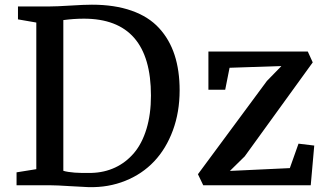

<svg xmlns="http://www.w3.org/2000/svg" viewBox="-20 -770 1365 798"><path d="M48.8 0V-53.7L130.9 -66.9V-676.3L54.7 -689.5V-743.2H186.5Q214.8 -743.2 272 -746.8Q329.1 -750.5 361.8 -750.5Q456.5 -750.5 527.1 -725.6Q597.7 -700.7 641.1 -653.3Q684.6 -606 705.6 -541.5Q726.6 -477.1 726.6 -394.5Q726.6 -304.2 698.5 -228Q670.4 -151.9 620.8 -99.4Q571.3 -46.9 501 -18.6Q430.7 9.8 348.1 7.8Q327.1 7.3 271.2 3.7Q215.3 0 188 0ZM243.2 -686.5V-60.1Q279.3 -49.3 359.9 -51.3Q413.6 -52.7 458.5 -73.7Q503.4 -94.7 536.9 -134Q570.3 -173.3 588.9 -234.4Q607.4 -295.4 607.4 -372.6Q607.4 -692.4 328.6 -692.4Q287.1 -692.4 243.2 -686.5ZM802.7 -45.9 1089.4 -433.6 1149.9 -495.6 934.1 -488.3 916 -397H846.2V-555.7H1259.3L1279.8 -510.7L997.1 -120.1L935.5 -59.6L1184.6 -71.3L1220.7 -172.9L1286.1 -165L1271.5 0H824.7Z"/></svg>

Font: HaufeMerriweather
Style: Regular
Weight: 400
Designer: Eben Sorkin ( eben@eyebytes.com )
Foundry: Eben Sorkin
Version: Version 1.56